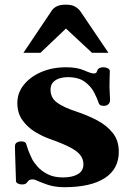

<svg xmlns="http://www.w3.org/2000/svg" viewBox="-20 -781 553 816"><path d="M252.9 14.6Q211.9 14.6 179.7 3.2Q147.5 -8.3 134.3 -14.6Q126.5 -18.6 119.1 -18.6Q106 -18.6 101.3 -13.2Q96.7 -7.8 91.8 -2.4Q86.9 2.9 72.8 2.9Q63.5 2.9 55.7 -1.2Q47.9 -5.4 47.9 -11.7Q47.9 -17.6 47.1 -37.1Q46.4 -56.6 45.7 -81.1Q44.9 -105.5 44.2 -127.2Q43.5 -148.9 43.5 -159.2Q43.5 -170.4 51.5 -175.3Q59.6 -180.2 68.8 -180.2Q88.4 -180.2 91.3 -169.4Q94.2 -158.7 99.4 -144.3Q104.5 -129.9 116.2 -105.5Q123 -91.8 139.2 -73.2Q155.3 -54.7 182.1 -40.8Q209 -26.9 247.1 -26.9Q287.6 -26.9 311 -40.8Q334.5 -54.7 334.5 -82.5Q334.5 -104.5 321.5 -121.6Q308.6 -138.7 277.3 -155Q246.1 -171.4 190.4 -190.9Q159.2 -202.1 127.7 -221.4Q96.2 -240.7 75 -270.8Q53.7 -300.8 53.7 -343.3Q53.7 -386.2 81.1 -420.4Q108.4 -454.6 155.3 -474.9Q202.1 -495.1 261.2 -495.1Q307.6 -495.1 337.4 -481.9Q367.2 -468.8 377.9 -468.8Q388.7 -468.8 390.4 -474.1Q392.1 -479.5 395 -484.9Q397.9 -490.2 404.8 -492.7Q411.6 -495.1 418.9 -495.1Q429.7 -495.1 438.2 -490.7Q446.8 -486.3 446.8 -478Q446.8 -473.6 446 -454.1Q445.3 -434.6 445.3 -411.6Q445.3 -397.5 446.5 -383.3Q447.8 -369.1 447.8 -357.9Q447.8 -343.3 439.9 -337.2Q432.1 -331.1 421.9 -331.1Q403.8 -331.1 400.4 -340.8Q393.6 -361.8 380.1 -387.9Q366.7 -414.1 340.1 -433.6Q313.5 -453.1 267.1 -453.1Q251.5 -453.1 234.6 -448.5Q217.8 -443.8 206.3 -432.1Q194.8 -420.4 194.8 -399.4Q194.8 -365.7 221.7 -345.5Q248.5 -325.2 305.2 -306.6Q351.1 -291.5 392.1 -270Q433.1 -248.5 459 -216.3Q484.9 -184.1 484.9 -136.2Q484.9 -62.5 425 -23.9Q365.2 14.6 252.9 14.6ZM79.6 -556.6 200.2 -736.3Q207.5 -747.1 221.4 -754.2Q235.4 -761.2 260.3 -761.2Q285.6 -761.2 300 -752.4Q314.5 -743.7 322.3 -731.9L440.9 -556.6H371.1L260.3 -659.7L151.9 -556.6Z"/></svg>

Font: Gelasio
Style: Regular
Weight: 400
Designer: Eben Sorkin
Foundry: Eben Sorkin
Version: Version 1.008